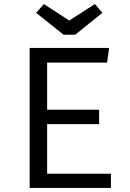

<svg xmlns="http://www.w3.org/2000/svg" viewBox="-20 -925 640 945"><path d="M447 -905 321 -824 196 -905 158 -862 293 -754H350L484 -862ZM212 -617H507L517 -689H126V0H526V-70H212V-314H468V-385H212Z"/></svg>

Font: FiraMono Nerd Font
Style: Regular
Weight: 400
Designer: Carrois Corporate & Edenspiekermann AG
Foundry: Carrois Corporate GbR & Edenspiekermann AG
Version: Version 003.206;Nerd Fonts 3.3.0